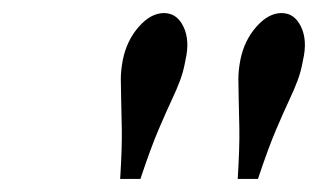

<svg xmlns="http://www.w3.org/2000/svg" viewBox="-20 -795 487 294"><path d="M344 -521Q347 -569 346.5 -598Q346 -627 345.5 -644Q345 -661 345 -674Q345 -687 348 -703Q354 -733 372.5 -754Q391 -775 411 -775Q431 -775 441 -754Q451 -733 444 -703Q441 -686 436 -672.5Q431 -659 423 -642Q415 -625 403 -597Q391 -569 375 -521ZM164 -521Q167 -569 166.5 -598Q166 -627 165.5 -644Q165 -661 165 -674Q165 -687 168 -703Q174 -733 192.5 -754Q211 -775 231 -775Q251 -775 261 -754Q271 -733 264 -703Q261 -686 256 -672.5Q251 -659 243 -642Q235 -625 223 -597Q211 -569 195 -521Z"/></svg>

Font: Wittgenstein
Style: Italic
Weight: 400
Italic angle: -11°
Designer: Jörg Drees
Foundry: Jörg Drees
Version: Version 1.500